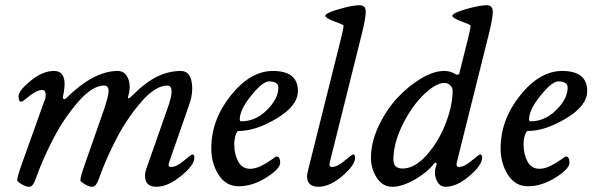

<svg xmlns="http://www.w3.org/2000/svg" viewBox="-20 -702 2271 736"><path d="M471 -332Q469 -325 472.5 -325Q476 -325 483 -332Q538 -387 582.5 -408.5Q627 -430 673 -430Q707 -430 714.5 -388.5Q722 -347 705 -300L628 -79Q622 -62 636 -62Q657 -62 685 -86Q713 -110 718 -110Q725 -110 725 -97Q725 -69 674 -27.5Q623 14 580 14Q536 14 536 -27Q536 -42 542 -58L622 -286Q654 -374 621 -374Q576 -374 522 -312Q468 -250 427.5 -172.5Q387 -95 359 -17Q349 13 335 14Q323 15 305.5 4.5Q288 -6 288 -11Q288 -23 303 -66L380 -286Q387 -308 391 -322.5Q395 -337 396 -349.5Q397 -362 392.5 -368Q388 -374 379 -374Q334 -374 280 -312Q226 -250 185.5 -172.5Q145 -95 117 -17Q107 13 93 14Q81 15 63.5 4.5Q46 -6 46 -11Q46 -23 61 -66L150 -315Q156 -327 155 -342Q154 -357 143 -357Q121 -357 93.5 -334.5Q66 -312 62 -312Q51 -312 51 -333Q51 -354 97 -392Q143 -430 187 -430Q244 -430 221 -330Q220 -325 224 -323Q228 -321 232 -324Q339 -430 431 -430Q460 -430 471.5 -400Q483 -370 471 -332Z M899 -244Q899 -237 905 -237Q960 -237 1003.5 -280.5Q1047 -324 1047 -366Q1047 -390 1011 -390Q987 -390 943 -335.5Q899 -281 899 -244ZM1026 -430Q1122 -430 1122 -353Q1122 -297 1041.5 -248.5Q961 -200 895 -200Q888 -200 883 -183.5Q878 -167 878 -150Q878 -111 893 -83Q908 -55 939 -55Q959 -55 982 -66.5Q1005 -78 1021 -90Q1037 -102 1040 -102Q1054 -102 1054 -78Q1054 -55 1001 -21.5Q948 12 895 12Q846 12 818 -32Q790 -76 790 -133Q790 -243 865 -336.5Q940 -430 1026 -430Z M1244 -79Q1240 -62 1252 -62Q1273 -62 1301 -86Q1329 -110 1334 -110Q1341 -110 1341 -97Q1341 -69 1292.5 -27.5Q1244 14 1201 14Q1157 14 1157 -27Q1157 -34 1163 -58L1288 -558Q1297 -594 1297 -604Q1297 -607 1262 -620Q1227 -633 1227 -641Q1227 -652 1279.5 -667Q1332 -682 1358 -682Q1382 -682 1382 -657Q1382 -632 1367 -572Z M1741 -422 1775 -558Q1784 -594 1784 -604Q1784 -607 1749 -620Q1714 -633 1714 -641Q1714 -652 1766.5 -667Q1819 -682 1845 -682Q1869 -682 1869 -657Q1869 -632 1854 -572L1731 -79Q1727 -62 1739 -62Q1760 -62 1788 -86Q1816 -110 1821 -110Q1828 -110 1828 -97Q1828 -69 1779.5 -27.5Q1731 14 1688 14Q1664 14 1653 -12.5Q1642 -39 1652 -66Q1656 -78 1650 -79Q1647 -79 1643 -74Q1619 -42 1570.5 -14Q1522 14 1484 14Q1447 14 1424.5 -20.5Q1402 -55 1402 -97Q1402 -156 1431 -218Q1460 -280 1502 -325.5Q1544 -371 1593 -400.5Q1642 -430 1682 -430Q1705 -430 1722 -420Q1738 -410 1741 -422ZM1715 -353Q1715 -366 1706 -375Q1697 -384 1684 -384Q1650 -384 1603.5 -338.5Q1557 -293 1522.5 -222.5Q1488 -152 1488 -90Q1488 -56 1523 -56Q1570 -56 1616 -108Q1662 -160 1688.5 -229Q1715 -298 1715 -353Z M2008 -244Q2008 -237 2014 -237Q2069 -237 2112.5 -280.5Q2156 -324 2156 -366Q2156 -390 2120 -390Q2096 -390 2052 -335.5Q2008 -281 2008 -244ZM2135 -430Q2231 -430 2231 -353Q2231 -297 2150.5 -248.5Q2070 -200 2004 -200Q1997 -200 1992 -183.5Q1987 -167 1987 -150Q1987 -111 2002 -83Q2017 -55 2048 -55Q2068 -55 2091 -66.5Q2114 -78 2130 -90Q2146 -102 2149 -102Q2163 -102 2163 -78Q2163 -55 2110 -21.5Q2057 12 2004 12Q1955 12 1927 -32Q1899 -76 1899 -133Q1899 -243 1974 -336.5Q2049 -430 2135 -430Z"/></svg>

Font: EB Garamond 08
Style: Italic
Weight: 400
Italic angle: -14°
Version: Version 0.016